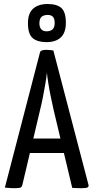

<svg xmlns="http://www.w3.org/2000/svg" viewBox="-20 -957 477 978"><path d="M55.7 1.6Q48.3 1.6 33.9 1Q19.5 0.4 4.8 -1.3L183.4 -688.8Q186 -703.1 214.4 -703.1Q224.5 -703.1 234.7 -702.2Q245 -701.4 251.8 -699.8L430.8 -15.2Q432.8 -6.6 426.3 -2.5Q419.8 1.6 395.6 1.6Q387.4 1.6 375.5 1.3Q363.6 1 347.9 0L253.8 -394.2Q246.3 -427.9 239 -462.9Q231.7 -498 226.5 -530.6Q221.2 -563.1 218.9 -586.7Q216.6 -563.1 211.1 -530.6Q205.5 -498 198.7 -462.9Q192 -427.9 183.5 -394.2L93.7 -14.4Q92.1 -6.2 85.8 -2.3Q79.5 1.6 55.7 1.6ZM107.5 -177.7V-251.5H346.6V-177.7ZM216.3 -742.4Q170.9 -742.4 146.7 -762.8Q122.4 -783.3 122.4 -839Q122.4 -889.8 149.1 -913.2Q175.9 -936.6 222.6 -936.6Q270.1 -936.6 292.8 -916.1Q315.5 -895.7 315.5 -840.3Q315.5 -791.2 290.1 -766.8Q264.7 -742.4 216.3 -742.4ZM217.6 -797.5Q236.2 -797.5 247.4 -807.1Q258.5 -816.8 258.5 -840Q258.5 -862.3 249.5 -871.6Q240.6 -880.9 223 -880.9Q202.7 -880.9 191.7 -871.2Q180.7 -861.6 180.7 -837.9Q180.7 -818.4 190.2 -807.9Q199.7 -797.5 217.6 -797.5Z"/></svg>

Font: Yanone Kaffeesatz ExtraLight
Style: Regular
Weight: 200
Designer: Yanone (Cyrillic: Daniel Pouzeot, Huerta Tipografica, and Cyreal)
Foundry: Yanone
Version: Version 2.003